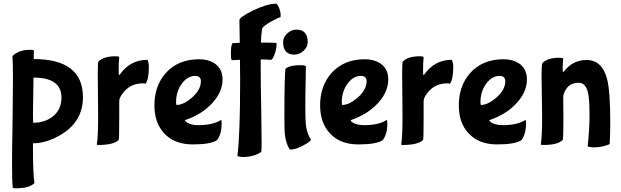

<svg xmlns="http://www.w3.org/2000/svg" viewBox="-20 -757 3356 1037"><path d="M158 32Q158 182 166 232Q139 260 64 260Q49 260 49 257Q45 225 45 125Q45 56 48 -110Q50 -276 50 -340Q50 -423 47 -454Q81 -488 142 -488Q158 -488 163 -485L162 -438Q428 -438 428 -232Q428 -104 315 -33Q234 17 158 17ZM161 -338 160 -270Q158 -193 158 -144L159 -94Q220 -94 263 -126Q312 -164 312 -230Q312 -338 161 -338Z M766 -305Q763 -306 753 -307Q689 -307 650 -262Q624 -231 624 -212V-124Q624 -4 621 -1Q593 26 511 26Q503 26 503 23Q510 -16 510 -135L508 -362Q508 -421 512 -425Q540 -453 603 -453Q624 -453 624 -448Q621 -421 621 -375Q621 -352 623 -352Q625 -352 627 -354Q683 -434 776 -434Q784 -421 784 -396Q784 -329 766 -305Z M1034 -347Q993 -347 962 -305Q931 -263 931 -204Q931 -190 935 -190Q971 -191 1016 -229Q1065 -272 1065 -318Q1065 -347 1034 -347ZM865 -39Q814 -95 814 -188Q814 -292 874 -361Q941 -437 1056 -437Q1103 -437 1137 -416Q1182 -387 1182 -328Q1182 -262 1129 -203Q1073 -140 979 -108Q979 -101 996 -92Q1018 -81 1052 -81Q1128 -81 1172 -108Q1173 -109 1174 -109Q1177 -109 1177 -90Q1177 -32 1152 0Q1118 23 1021 23Q920 23 865 -39Z M1262 86Q1277 -25 1277 -324Q1277 -399 1276 -434L1232 -432Q1227 -437 1227 -465Q1227 -515 1236 -524L1275 -526L1273 -647Q1271 -663 1346 -700Q1423 -737 1471 -737Q1477 -737 1487 -715Q1496 -692 1496 -674Q1496 -667 1495 -664Q1487 -664 1445 -641Q1397 -615 1395 -598Q1391 -572 1389 -527H1393Q1474 -527 1474 -524Q1474 -491 1462 -461Q1452 -434 1443 -434Q1411 -436 1388 -436V-386Q1388 -305 1391 -162L1393 14Q1393 53 1391 63Q1353 91 1290 91Q1277 91 1262 86Z M1620 -483Q1597 -462 1570 -462Q1509 -462 1509 -530Q1509 -555 1531 -576Q1553 -597 1580 -597Q1642 -597 1642 -530Q1642 -503 1620 -483ZM1632 -399 1631 -325Q1629 -243 1629 -186Q1629 -109 1632 -83Q1638 -35 1659 -3Q1659 7 1619 28Q1577 51 1548 51Q1543 51 1534 30Q1522 3 1518 -37Q1516 -63 1516 -124Q1516 -373 1523 -387Q1546 -405 1604 -405Q1627 -405 1632 -399Z M1929 -347Q1888 -347 1857 -305Q1826 -263 1826 -204Q1826 -190 1830 -190Q1866 -191 1911 -229Q1960 -272 1960 -318Q1960 -347 1929 -347ZM1760 -39Q1709 -95 1709 -188Q1709 -292 1769 -361Q1836 -437 1951 -437Q1998 -437 2032 -416Q2077 -387 2077 -328Q2077 -262 2024 -203Q1968 -140 1874 -108Q1874 -101 1891 -92Q1913 -81 1947 -81Q2023 -81 2067 -108Q2068 -109 2069 -109Q2072 -109 2072 -90Q2072 -32 2047 0Q2013 23 1916 23Q1815 23 1760 -39Z M2410 -305Q2407 -306 2397 -307Q2333 -307 2294 -262Q2268 -231 2268 -212V-124Q2268 -4 2265 -1Q2237 26 2155 26Q2147 26 2147 23Q2154 -16 2154 -135L2152 -362Q2152 -421 2156 -425Q2184 -453 2247 -453Q2268 -453 2268 -448Q2265 -421 2265 -375Q2265 -352 2267 -352Q2269 -352 2271 -354Q2327 -434 2420 -434Q2428 -421 2428 -396Q2428 -329 2410 -305Z M2678 -347Q2637 -347 2606 -305Q2575 -263 2575 -204Q2575 -190 2579 -190Q2615 -191 2660 -229Q2709 -272 2709 -318Q2709 -347 2678 -347ZM2509 -39Q2458 -95 2458 -188Q2458 -292 2518 -361Q2585 -437 2700 -437Q2747 -437 2781 -416Q2826 -387 2826 -328Q2826 -262 2773 -203Q2717 -140 2623 -108Q2623 -101 2640 -92Q2662 -81 2696 -81Q2772 -81 2816 -108Q2817 -109 2818 -109Q2821 -109 2821 -90Q2821 -32 2796 0Q2762 23 2665 23Q2564 23 2509 -39Z M2905 -350Q2905 -412 2910 -417Q2938 -445 3001 -445Q3022 -445 3022 -440Q3019 -416 3019 -388Q3019 -368 3022 -368Q3023 -368 3025 -370Q3073 -433 3148 -433Q3232 -433 3259 -330Q3276 -264 3276 -98Q3276 -32 3273 19Q3273 24 3246 31Q3216 39 3187 39Q3168 39 3154 34Q3164 -56 3164 -137Q3164 -225 3155 -260Q3142 -310 3105 -310Q3040 -310 3022 -239L3023 -112Q3023 -5 3019 -1Q2992 26 2916 26Q2901 26 2901 23Q2908 -22 2908 -125Z"/></svg>

Font: Bubblegum Sans
Style: Regular
Weight: 400
Designer: Angel Koziupa and Alejandro Paul
Foundry: Angel Koziupa and Alejandro Paul
Version: Version 1.001